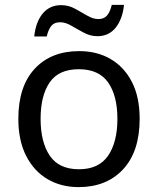

<svg xmlns="http://www.w3.org/2000/svg" viewBox="-20 -755 645 785"><path d="M551 -269Q551 -136 483.5 -63Q416 10 301 10Q230 10 174.5 -22.5Q119 -55 87 -117.5Q55 -180 55 -269Q55 -402 122 -474Q189 -546 304 -546Q377 -546 432.5 -513.5Q488 -481 519.5 -419.5Q551 -358 551 -269ZM146 -269Q146 -174 183.5 -118.5Q221 -63 303 -63Q384 -63 422 -118.5Q460 -174 460 -269Q460 -364 422 -418Q384 -472 302 -472Q220 -472 183 -418Q146 -364 146 -269ZM120 -606Q126 -665 154.5 -699.5Q183 -734 230 -734Q260 -734 286.5 -719.5Q313 -705 337 -691Q361 -677 382 -677Q405 -677 417.5 -691.5Q430 -706 437 -735H487Q481 -677 453 -642Q425 -607 378 -607Q350 -607 323.5 -621Q297 -635 272.5 -649.5Q248 -664 226 -664Q202 -664 190 -649.5Q178 -635 171 -606Z"/></svg>

Font: Noto Sans Old North Arabian
Style: Regular
Weight: 400
Designer: Monotype Design Team
Foundry: Monotype Imaging Inc.
Version: Version 2.001; ttfautohint (v1.8.4.7-5d5b)